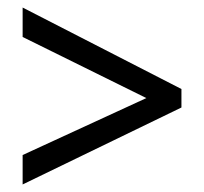

<svg xmlns="http://www.w3.org/2000/svg" viewBox="-20 -613 541 509"><path d="M368 -353 40 -515V-593L461 -377V-328L40 -124V-202Z"/></svg>

Font: Noto Sans UI Narrow
Style: Italic
Weight: 400
Width: 4
Italic angle: -12°
Designer: Monotype Design Team
Foundry: Monotype Imaging Inc.
Version: Version 1.001